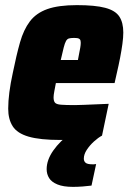

<svg xmlns="http://www.w3.org/2000/svg" viewBox="-20 -538 502 749"><path d="M215 8Q136 8 91.5 -5Q47 -18 29.5 -45.5Q12 -73 12 -114Q12 -143 16.5 -178Q21 -213 30 -254Q44 -323 58 -372.5Q72 -422 96.5 -454.5Q121 -487 164.5 -502.5Q208 -518 280 -518Q351 -518 390.5 -507.5Q430 -497 445.5 -473.5Q461 -450 461 -411Q461 -392 457.5 -366.5Q454 -341 448.5 -312.5Q443 -284 436 -254L427 -214H198Q195 -198 192 -182.5Q189 -167 189 -158Q189 -144 194.5 -137.5Q200 -131 218 -129.5Q236 -128 272 -128Q285 -128 307.5 -129Q330 -130 355.5 -131Q381 -132 404 -133L378 -9Q360 -4 333 -0.5Q306 3 275.5 5.5Q245 8 215 8ZM217 -304H284L287 -320Q291 -340 293 -351.5Q295 -363 295 -371Q295 -380 292 -384Q289 -388 283 -389Q277 -390 268 -390Q256 -390 249 -388Q242 -386 237.5 -378Q233 -370 228.5 -352.5Q224 -335 217 -304ZM265 191Q227 191 204 181.5Q181 172 171.5 156.5Q162 141 162 122Q162 86 188 49Q214 12 257 -19L378 -9Q363 -1 346.5 14Q330 29 318.5 46.5Q307 64 307 81Q307 91 314 97Q321 103 341 103Q343 103 346 103Q349 103 355 102L337 186Q323 188 302.5 189.5Q282 191 265 191Z"/></svg>

Font: Saira SemiCondensed Black
Style: Italic
Weight: 900
Width: 4
Italic angle: -12°
Designer: Hector Gatti with collaboration of the Omnibus-Type team
Foundry: Omnibus-Type
Version: Version 1.101